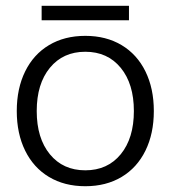

<svg xmlns="http://www.w3.org/2000/svg" viewBox="-20 -634 590 664"><path d="M38 -250Q38 -328 67 -387Q96 -446 149.5 -478Q203 -510 275 -510Q347 -510 400.5 -478Q454 -446 483 -387Q512 -328 512 -250Q512 -172 483 -113Q454 -54 400.5 -22Q347 10 275 10Q203 10 149.5 -22Q96 -54 67 -113Q38 -172 38 -250ZM443 -250Q443 -344 397.5 -399.5Q352 -455 275 -455Q198 -455 152.5 -399.5Q107 -344 107 -250Q107 -156 152.5 -100.5Q198 -45 275 -45Q352 -45 397.5 -100.5Q443 -156 443 -250ZM124 -614H426V-564H124Z"/></svg>

Font: Sarabun Light
Style: Regular
Weight: 300
Designer: Suppakit Chalermlarp | Katatrad Co.,Ltd.
Foundry: Cadson Demak Co.,Ltd.
Version: Version 1.000; ttfautohint (v1.6)